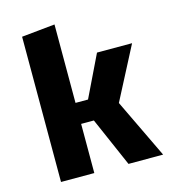

<svg xmlns="http://www.w3.org/2000/svg" viewBox="-101 -747 737 830"><g transform="rotate(-15 267.0 -332.5)"><path d="M276 -220H219V0H70V-650L219 -665V-314H275L365 -500H522L400 -265L527 0H372Z"/></g></svg>

Font: Changa ExtraLight SemiBold
Style: Regular
Weight: 600
Version: Version 3.002; ttfautohint (v1.8.2)